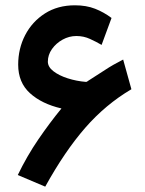

<svg xmlns="http://www.w3.org/2000/svg" viewBox="-20 -677 542 717"><path d="M209.5 -272Q135.7 -289.1 91.8 -329.1Q47.9 -369.1 47.9 -435.5Q47.9 -495.6 74 -545.9Q100.1 -596.2 147.7 -626.7Q195.3 -657.2 259.8 -657.2Q302.2 -657.2 335.2 -644.3Q368.2 -631.3 396.5 -609.9L359.4 -509.3Q339.4 -521 315.9 -531.7Q292.5 -542.5 265.1 -542.5Q238.3 -542.5 213.9 -529.1Q189.5 -515.6 174.1 -493.9Q158.7 -472.2 158.7 -446.8Q158.7 -427.2 179.4 -411.1Q200.2 -395 232.9 -384.5Q265.6 -374 301.3 -371.1Q304.7 -371.1 308.1 -374.5Q343.8 -397 372.6 -416Q401.4 -435.1 439.9 -454.6L470.7 -343.8Q374.5 -287.1 298.1 -199.5Q221.7 -111.8 148.9 20L46.4 -23.4Q80.6 -94.2 123 -156.2Q165.5 -218.3 209.5 -272Z"/></svg>

Font: Vazirmatn UI NL SemiBold
Style: Regular
Weight: 600
Designer: Saber Rastikerdar
Foundry: Saber Rastikerdar
Version: Version 33.003